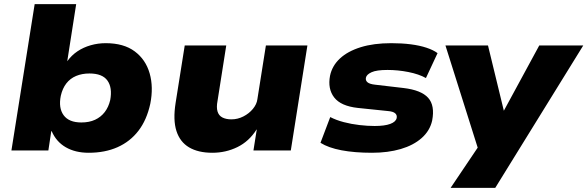

<svg xmlns="http://www.w3.org/2000/svg" viewBox="-20 -725 2830 925"><path d="M407 11Q343 11 297 -15.5Q251 -42 229 -93H227L213 0H35L147 -705H347L304 -430Q325 -459 353.5 -478Q382 -497 417 -507Q452 -517 489 -517Q576 -517 629 -477.5Q682 -438 701 -371.5Q720 -305 704 -225Q687 -147 647 -95Q607 -43 546.5 -16Q486 11 407 11ZM372 -135Q410 -135 438 -148Q466 -161 484.5 -185Q503 -209 511 -243Q522 -303 497.5 -337Q473 -371 411 -371Q375 -371 346.5 -359Q318 -347 299.5 -323Q281 -299 273 -264Q261 -205 286.5 -170Q312 -135 372 -135Z M1003 11Q935 11 891 -15Q847 -41 830 -94Q813 -147 826 -229L870 -506H1070L1028 -239Q1022 -208 1028 -188Q1034 -168 1051.5 -159Q1069 -150 1095 -150Q1125 -150 1152.5 -164Q1180 -178 1198.5 -200.5Q1217 -223 1220 -247L1261 -506H1461L1381 0H1201L1217 -101H1216Q1180 -44 1124 -16.5Q1068 11 1003 11Z M1772 11Q1688 11 1625 -1Q1562 -13 1524 -37L1571 -161Q1600 -146 1636.5 -136.5Q1673 -127 1712 -122.5Q1751 -118 1785 -118Q1833 -118 1860 -128Q1887 -138 1891 -156Q1894 -170 1884 -179Q1874 -188 1849 -190L1704 -205Q1622 -214 1590 -255.5Q1558 -297 1570 -360Q1580 -408 1617.5 -443Q1655 -478 1717.5 -497.5Q1780 -517 1865 -517Q1916 -517 1959 -511.5Q2002 -506 2035 -495Q2068 -484 2088 -469L2032 -349Q1998 -368 1947.5 -378Q1897 -388 1847 -388Q1794 -388 1770 -377Q1746 -366 1743 -351Q1740 -338 1750 -329Q1760 -320 1787 -317L1924 -301Q2009 -291 2042.5 -254Q2076 -217 2062 -144Q2051 -95 2011.5 -60Q1972 -25 1910.5 -7Q1849 11 1772 11Z M2151 180 2295 -34 2298 39 2126 -506H2331L2408 -189H2406L2578 -506H2790L2366 180Z"/></svg>

Font: Nunito Sans 7pt SemiExpanded Black
Style: Italic
Weight: 900
Width: 6
Italic angle: -9°
Designer: Vernon Adams
Foundry: Vernon Adams
Version: Version 3.101;gftools[0.9.27]